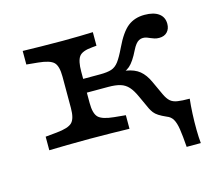

<svg xmlns="http://www.w3.org/2000/svg" viewBox="-84 -534 882 772"><g transform="rotate(-15 356.5 -148.5)"><path d="M193.8 -206.7V-271.9Q193.8 -316.4 177.9 -332Q162.1 -347.6 113.3 -352.3L65.9 -356.9V-413.4Q102.8 -412.6 141.5 -411.8Q180.2 -411 232.8 -411Q271.9 -411 301.3 -411.8Q330.6 -412.6 357.9 -413.4V-356.9L340.3 -355.3Q297.5 -352 284.6 -334.2Q271.7 -316.4 271.7 -271.9V-206.7ZM232.8 -2.4Q180.2 -2.4 141.5 -1.6Q102.8 -0.8 65.9 0V-56.5L113.3 -61.1Q162.1 -65.8 177.9 -81.8Q193.8 -97.7 193.8 -141.5V-206.7H271.7V-141.5Q271.7 -97.7 287.6 -81.8Q303.5 -65.8 352.2 -61.1L399.7 -56.5V0Q362.8 -0.8 324 -1.6Q285.3 -2.4 232.8 -2.4ZM602.9 129.8Q599.5 82.4 595.2 54.8Q590.9 27.3 582.3 12.6Q573.7 -2.2 556.7 -8.4Q537.5 -16.9 525.7 -24.5Q513.9 -32.1 507.4 -40.6Q500.9 -49.2 496.2 -58.5L470.7 -113.9Q457.9 -142.6 444.1 -157.7Q430.3 -172.8 410.9 -178.7Q391.6 -184.7 360.5 -184.7H253.2V-241.9H342.4Q372.5 -241.9 389.7 -247.6Q406.8 -253.2 420.1 -270.8Q433.3 -288.5 450.1 -323.7Q477.9 -382.3 506.4 -404.6Q534.9 -426.9 576.2 -426.9Q614.3 -426.9 635.1 -411.6Q655.9 -396.4 655.9 -368.5Q655.9 -347.8 643.8 -334.9Q631.7 -322 610.2 -322Q599.2 -322 590.9 -324.7Q582.6 -327.3 575.6 -330.4Q568.6 -333.5 561.7 -336.2Q554.7 -338.8 545.8 -338.8Q537.1 -338.8 529.6 -334.8Q522 -330.8 515.3 -322.2Q508.5 -313.6 501.9 -300.2Q480.7 -256.8 461.5 -240.2Q442.2 -223.6 407.1 -216.9L356.6 -231.2Q412.1 -235 446.8 -229.4Q481.5 -223.8 502.4 -206.7Q523.3 -189.5 537.8 -157.5L564.3 -100.1Q574 -79.3 585.1 -69.6Q596.2 -59.9 614.8 -57.1Q633.4 -54.2 665 -54.2Q661.8 -26.6 660.2 7.4Q658.6 41.3 659 73.9Q659.4 106.5 661.8 129.8Z"/></g></svg>

Font: Playfair 5pt SemiExpanded Light
Style: Regular
Weight: 300
Width: 6
Designer: Claus Eggers Sørensen
Foundry: Claus Eggers Sørensen
Version: Version 2.203